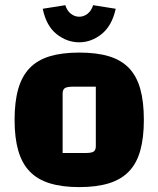

<svg xmlns="http://www.w3.org/2000/svg" viewBox="-20 -720 621 753"><path d="M290.7 13.8Q223.4 13.8 175.2 -1.1Q127 -16 96.5 -47.6Q66.1 -79.1 51.6 -129.4Q37.2 -179.6 37.2 -250Q37.2 -321.2 51.6 -371.4Q66.1 -421.6 96.5 -453.2Q127 -484.7 175.2 -499.3Q223.4 -513.8 290.7 -513.8Q359 -513.8 407.2 -499.3Q455.4 -484.7 485.7 -453.2Q516 -421.6 530.1 -371.5Q544.2 -321.4 544.2 -250Q544.2 -179.6 530.1 -129.4Q516 -79.1 485.6 -47.6Q455.1 -16 406.9 -1.1Q358.7 13.8 290.7 13.8ZM225.6 -119.9H314.6Q339.1 -119.9 347.4 -125.6Q355.8 -131.4 355.8 -147.2V-380.1H266.7Q243.3 -380.1 234.4 -374.4Q225.6 -368.6 225.6 -352.8ZM290.7 -554.1Q242.6 -554.1 202 -586.2Q161.4 -618.3 147.6 -685.6L236.2 -699.7Q242.9 -677.7 258 -666.1Q273.2 -654.4 290.7 -654.4Q308.4 -654.4 323.4 -666.1Q338.4 -677.7 345.2 -699.7L433.8 -685.6Q419.2 -619.2 378.9 -586.7Q338.5 -554.1 290.7 -554.1Z"/></svg>

Font: Changa
Style: Regular
Weight: 400
Designer: Eduardo Rodriguez Tunni
Foundry: Eduardo Rodriguez Tunni
Version: Version 3.003